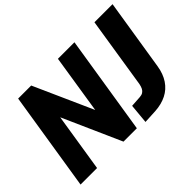

<svg xmlns="http://www.w3.org/2000/svg" viewBox="-131 -992 1290 1290"><g transform="rotate(-45 514.5 -347.0)"><path d="M20 0 132 -705H256L464 -240H437L510 -705H667L555 0H428L223 -461H250L177 0ZM626 11 639 -129 717 -134Q735 -135 747 -142.5Q759 -150 766 -163.5Q773 -177 777 -197L857 -705H1029L948 -196Q938 -133 908.5 -89Q879 -45 832.5 -21.5Q786 2 724 6Z"/></g></svg>

Font: Nunito Sans 10pt Condensed Black
Style: Italic
Weight: 900
Width: 3
Italic angle: -9°
Designer: Vernon Adams
Foundry: Vernon Adams
Version: Version 3.101;gftools[0.9.27]